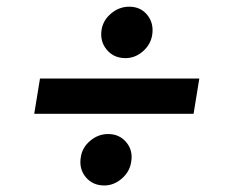

<svg xmlns="http://www.w3.org/2000/svg" viewBox="-20 -580 703 582"><path d="M584.2 -342 566.8 -235.1H83.8L101.2 -342ZM360.4 -403.8Q324.9 -403.8 303.6 -429.3Q282.3 -454.9 288 -490.4Q293 -519.5 317.3 -539.6Q341.6 -559.7 371.8 -559.7Q406.2 -559.7 426.5 -534.6Q446.7 -509.6 441.4 -474.4Q436.8 -445 413.2 -424.4Q389.6 -403.8 360.4 -403.8ZM296.2 -17.8Q260.7 -17.8 239.7 -43.3Q218.8 -68.9 225.1 -104.4Q229.4 -133.2 253.6 -153.4Q277.7 -173.7 307.9 -173.7Q342.3 -173.7 363.1 -148.4Q383.9 -123.2 377.5 -88.4Q372.9 -58.9 348.9 -38.4Q324.9 -17.8 296.2 -17.8Z"/></svg>

Font: Inter UI Semi Bold
Style: Italic
Weight: 600
Italic angle: -9.39999°
Designer: Rasmus Andersson
Foundry: rsms
Version: 3.2;8d6f07862